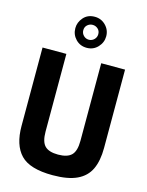

<svg xmlns="http://www.w3.org/2000/svg" viewBox="-153 -1156 968 1261"><g transform="rotate(15 331.5 -525.5)"><path d="M436 -853ZM331 -853Q286 -853 256 -884Q226 -915 226 -959Q226 -999 254.5 -1031.5Q283 -1064 331 -1064Q375 -1064 405.5 -1033Q436 -1002 436 -959Q436 -917 406 -885Q376 -853 331 -853ZM331 -908Q352 -908 367 -923Q382 -938 382 -959Q382 -982 366.5 -995.5Q351 -1009 331 -1009Q311 -1009 295.5 -995.5Q280 -982 280 -959Q280 -938 295 -923Q310 -908 331 -908ZM331 13Q176 13 113.5 -52Q51 -117 51 -247V-780H213V-252Q213 -183 240.5 -155Q268 -127 331 -127Q394 -127 422 -155Q450 -183 450 -252V-780H612V-247Q612 -160 585 -102.5Q558 -45 496.5 -16Q435 13 331 13Z"/></g></svg>

Font: Tanohe Sans
Style: Bold
Weight: 700
Designer: Village Type and Design LLC & Cristiano Sobral
Foundry: Cooper Hewitt Smithsonian Design Museum
Version: Version 1.00;September 29, 2021;FontCreator 13.0.0.2655 64-b